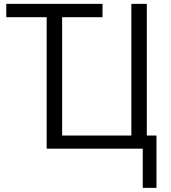

<svg xmlns="http://www.w3.org/2000/svg" viewBox="-20 -751 862 970"><path d="M11.7 -664.1Q11.7 -680.7 11.7 -731.4Q133.8 -731.4 498 -731.4Q498 -714.8 498 -664.1Q447.3 -664.1 293.9 -664.1Q293.9 -514.6 293.9 -66.4Q380.9 -66.4 643.6 -66.4Q643.6 -232.4 643.6 -731.4Q663.1 -731.4 721.7 -731.4Q721.7 -565.4 721.7 -66.4Q734.4 -66.4 770.5 -66.4Q770.5 0 770.5 198.2Q752.9 198.2 701.2 198.2Q701.2 148.4 701.2 0Q580.1 0 215.8 0Q215.8 -166 215.8 -664.1Q165 -664.1 11.7 -664.1Z"/></svg>

Font: Gothic A1
Style: Regular
Weight: 400
Designer: HanYang I&C Co.,Ltd.
Version: Version 2.50